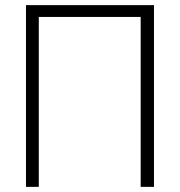

<svg xmlns="http://www.w3.org/2000/svg" viewBox="-20 -727 700 747"><path d="M579.1 0H527.3V-661.1H130.9V0H81.1V-707H579.1Z"/></svg>

Font: Pretendard ExtraLight
Style: Regular
Weight: 200
Designer: Base glyphs from Inter by Rasmus Andersson; Hangeul glyphs from Noto Sans CJK(Source Han Sans) by Jang Soo-young and Kan
Foundry: Kil Hyung-jin
Version: Version 1.309